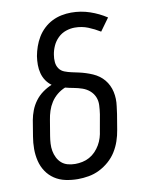

<svg xmlns="http://www.w3.org/2000/svg" viewBox="-85 -804 669 873"><g transform="rotate(-10 250.0 -367.5)"><path d="M204 8Q175 8 147 2Q119 -4 96.5 -19Q74 -34 59 -56.5Q44 -79 37.5 -106Q31 -133 31 -161.5Q31 -190 36 -219L48 -292Q52 -314 60.5 -336Q69 -358 83.5 -377.5Q98 -397 118 -411.5Q138 -426 160 -435Q145 -446 134.5 -461.5Q124 -477 119 -496Q114 -515 114 -535Q114 -555 117 -575Q121 -597 128.5 -618.5Q136 -640 148 -660Q160 -680 177.5 -696.5Q195 -713 216 -723.5Q237 -734 259.5 -738.5Q282 -743 304 -743Q349 -743 390 -729Q431 -715 466 -692L424 -634Q398 -650 369.5 -661.5Q341 -673 308 -673Q288 -673 267.5 -666Q247 -659 231 -643.5Q215 -628 206 -608Q197 -588 194 -568Q191 -551 192.5 -534Q194 -517 203 -504Q212 -491 227.5 -485Q243 -479 259.5 -475.5Q276 -472 292 -468.5Q308 -465 323.5 -460Q339 -455 354 -448.5Q369 -442 382 -432.5Q395 -423 405 -411Q415 -399 422 -384.5Q429 -370 432.5 -354Q436 -338 436.5 -321.5Q437 -305 434.5 -287.5Q432 -270 430 -253L418 -181Q414 -156 405.5 -131Q397 -106 383 -83.5Q369 -61 348.5 -43Q328 -25 304 -13Q280 -1 254 3.5Q228 8 204 8ZM204 -62Q220 -62 237 -65.5Q254 -69 269.5 -77.5Q285 -86 297.5 -99Q310 -112 319 -127.5Q328 -143 333 -159.5Q338 -176 340 -192L353 -265Q356 -285 357 -306Q358 -327 350.5 -344.5Q343 -362 328.5 -374.5Q314 -387 295 -393.5Q276 -400 256.5 -403.5Q237 -407 218 -412Q198 -404 181 -390Q164 -376 152.5 -358Q141 -340 134.5 -320Q128 -300 125 -280L113 -208Q110 -190 109 -172.5Q108 -155 111 -138.5Q114 -122 121.5 -107Q129 -92 141 -81.5Q153 -71 169.5 -66.5Q186 -62 204 -62Z"/></g></svg>

Font: Iosevka
Style: Italic
Weight: 400
Italic angle: -9°
Monospace: yes
Designer: Belleve Invis
Foundry: Belleve Invis
Version: Version 32.5.0; ttfautohint (v1.8.4)